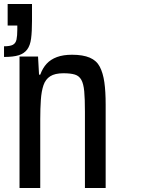

<svg xmlns="http://www.w3.org/2000/svg" viewBox="-20 -858 765 954"><path d="M77 76V-577H169L174 -487H180Q192 -520 212 -541.5Q232 -563 263 -574.5Q294 -586 338 -586Q392 -586 426 -571.5Q460 -557 476 -526Q492 -495 498.5 -449.5Q505 -404 505 -338V76H402V-303Q402 -367 398.5 -404.5Q395 -442 384 -461.5Q373 -481 352 -487.5Q331 -494 295 -494Q253 -494 229.5 -479Q206 -464 196 -434.5Q186 -405 183 -362Q180 -319 180 -265V76ZM0 -575V-628Q30 -628 44 -635.5Q58 -643 62 -661.5Q66 -680 66 -711V-731H18V-838H139V-754Q139 -701 134.5 -666.5Q130 -632 115 -612Q100 -592 73 -583.5Q46 -575 0 -575Z"/></svg>

Font: Farlight84_Sys_V01
Style: Regular
Weight: 400
Designer: Ryoko NISHIZUKA  (kana, bopomofo & ideographs); Paul D. Hunt (Latin, Greek & Cyrillic); Sandoll Communications , Soo-you
Foundry: Adobe
Version: Version 2.004;October 29, 2024;FontCreator 14.0.0.2814 64-bi